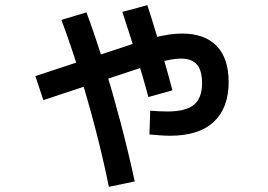

<svg xmlns="http://www.w3.org/2000/svg" viewBox="-20 -659 1040 744"><path d="M639 -133Q622 -133 601 -134.5Q580 -136 559 -138L562 -230Q576 -229 594 -228Q612 -227 628 -227Q700 -227 731.5 -253Q763 -279 763 -337Q763 -386 743 -409Q723 -432 681 -432Q664 -432 641.5 -428Q619 -424 589 -416Q559 -408 519 -394L148 -271L117 -364L489 -487Q537 -503 572 -512Q607 -521 634 -525Q661 -529 685 -529Q773 -529 819.5 -481Q866 -433 866 -341Q866 -241 808.5 -187Q751 -133 639 -133ZM402 65Q378 -52 348.5 -164.5Q319 -277 286 -382.5Q253 -488 218 -582L315 -611Q351 -514 384 -406.5Q417 -299 447 -185.5Q477 -72 502 44ZM555 -283Q538 -348 512 -432Q486 -516 454 -613L551 -639Q568 -587 585 -530Q602 -473 618.5 -416.5Q635 -360 648 -309Z"/></svg>

Font: M PLUS 2 Thin Medium
Style: Regular
Weight: 500
Version: Version 1.001